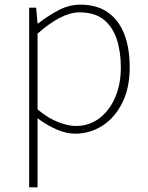

<svg xmlns="http://www.w3.org/2000/svg" viewBox="-20 -560 635 823"><path d="M105 243V-527H135L141 -459H143Q182 -490 228.5 -515Q275 -540 324 -540Q396 -540 443 -506.5Q490 -473 513 -413Q536 -353 536 -271Q536 -182 503.5 -118Q471 -54 418 -20.5Q365 13 302 13Q265 13 224 -4.5Q183 -22 141 -53V46V243ZM305 -20Q361 -20 404.5 -52Q448 -84 473 -141Q498 -198 498 -271Q498 -338 480.5 -391.5Q463 -445 424.5 -476Q386 -507 321 -507Q281 -507 236 -483.5Q191 -460 141 -416V-91Q188 -52 231 -36Q274 -20 305 -20Z"/></svg>

Font: Noto Sans SC Thin Thin
Style: Regular
Weight: 250
Version: Version 2.004-H2;hotconv 1.0.118;makeotfexe 2.5.65603